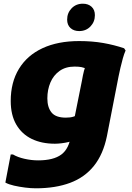

<svg xmlns="http://www.w3.org/2000/svg" viewBox="-20 -778 711 1038"><path d="M174 240Q147 240 115.5 236Q84 232 55.5 225.5Q27 219 9 209L38 57H50Q75 72 112.5 80.5Q150 89 186 89Q269 89 311.5 57.5Q354 26 364 -48L423 -342Q428 -372 434 -395Q440 -418 449 -435L452 -404Q435 -412 421 -415Q407 -418 383 -418Q335 -418 302 -394.5Q269 -371 252.5 -332Q236 -293 236 -246Q236 -198 258.5 -170Q281 -142 336 -142Q360 -142 376 -147Q392 -152 402 -158L376 -20Q367 -14 350 -10Q333 -6 313 -3.5Q293 -1 277 -1Q205 -1 151.5 -27Q98 -53 68 -104.5Q38 -156 38 -232Q38 -333 82.5 -406Q127 -479 210 -517.5Q293 -556 408 -556Q479 -556 538.5 -545.5Q598 -535 651 -517L659 -505Q651 -487 644 -462Q637 -437 631 -411Q625 -385 621 -365L558 -42Q538 56 488 118.5Q438 181 359 210.5Q280 240 174 240ZM408 -610Q379 -610 361 -626.5Q343 -643 343 -672Q343 -708 367 -733Q391 -758 428 -758Q457 -758 475 -741.5Q493 -725 493 -696Q493 -660 469 -635Q445 -610 408 -610Z"/></svg>

Font: Kufam ExtraBold
Style: Italic
Weight: 800
Italic angle: -11°
Designer: Artur Schmal
Foundry: Original Type
Version: Version 1.301; ttfautohint (v1.8.3)